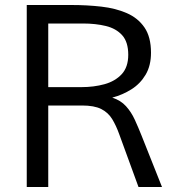

<svg xmlns="http://www.w3.org/2000/svg" viewBox="-20 -748 700 768"><path d="M87 0V-728H265Q328 -728 385.2 -721.5Q442.5 -715 487.2 -695.5Q532 -676 558 -638Q584 -600 584 -537Q584 -485.5 562.5 -449.2Q541 -413 505.8 -390.8Q470.5 -368.5 429 -357.5Q463 -346.5 484 -323.2Q505 -300 519 -269.5Q533 -239 546.5 -205L628 0H534L457.5 -209.5Q444.5 -246 428.5 -272Q412.5 -298 384.8 -312Q357 -326 308 -326H173V0ZM173 -399.5H306Q355.5 -399.5 398 -411.2Q440.5 -423 466.8 -451.2Q493 -479.5 493 -529Q493 -580 468.8 -607Q444.5 -634 403.5 -644Q362.5 -654 311.5 -654H173Z"/></svg>

Font: Mooli
Style: Regular
Weight: 400
Designer: Vernon Adams
Foundry: Vernon Adams
Version: Version 1.000; ttfautohint (v1.8.4.7-5d5b);gftools[0.9.33]